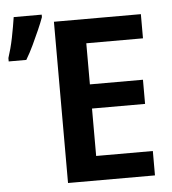

<svg xmlns="http://www.w3.org/2000/svg" viewBox="-79 -799 757 847"><g transform="rotate(-5 299.5 -375.0)"><path d="M573 0H188V-714H573V-607H322V-425H557V-318H322V-108H573ZM-26 -572Q-20 -590 -14 -612.5Q-8 -635 -3 -659.5Q2 -684 6 -707.5Q10 -731 13 -750H137V-739Q128 -714 114.5 -683.5Q101 -653 85.5 -620Q70 -587 52 -557H-26Z"/></g></svg>

Font: Noto Sans Display SemiBold
Style: Regular
Weight: 600
Designer: Monotype Design Team
Foundry: Monotype Imaging Inc.
Version: Version 2.003